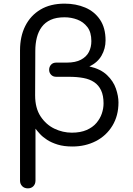

<svg xmlns="http://www.w3.org/2000/svg" viewBox="-20 -801 733 1055"><path d="M133 234Q114 234 102 222Q90 210 90 191V-524Q90 -601 119 -658.5Q148 -716 202.5 -748.5Q257 -781 335 -781Q397 -781 448 -759.5Q499 -738 529.5 -693Q560 -648 560 -579Q560 -534 538 -495.5Q516 -457 471 -436Q533 -422 568 -388.5Q603 -355 617 -314Q631 -273 631 -238Q631 -165 597.5 -110Q564 -55 506.5 -25.5Q449 4 378 4Q331 4 297 -6.5Q263 -17 239 -32.5Q215 -48 199.5 -65Q184 -82 175 -94V191Q175 210 163.5 222Q152 234 133 234ZM375 -72Q422 -72 455.5 -86.5Q489 -101 509.5 -125Q530 -149 539.5 -177Q549 -205 549 -233Q549 -276 535.5 -304.5Q522 -333 497.5 -349.5Q473 -366 438 -372.5Q403 -379 359 -379H289Q271 -379 260.5 -390.5Q250 -402 250 -417Q250 -434 260.5 -445.5Q271 -457 289 -457H347Q395 -457 425 -473Q455 -489 468.5 -515.5Q482 -542 482 -575Q482 -624 460 -652.5Q438 -681 404.5 -693.5Q371 -706 335 -706Q289 -706 258.5 -692Q228 -678 209.5 -653Q191 -628 182.5 -594.5Q174 -561 174 -522L173 -277Q173 -207 203 -161.5Q233 -116 279 -94Q325 -72 375 -72Z"/></svg>

Font: Comfortaa Medium
Style: Regular
Weight: 500
Designer: Johan Aakerlund
Foundry: Johan Aakerlund
Version: Version 3.104; ttfautohint (v1.8.1.43-b0c9)